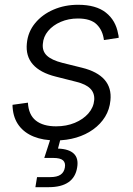

<svg xmlns="http://www.w3.org/2000/svg" viewBox="-20 -568 548 792"><path d="M210.4 11.2Q158.2 11.2 119.4 -4.4Q80.6 -20 58.1 -50Q35.6 -80.1 32.2 -123Q31.7 -127 31.7 -129.4Q31.7 -131.8 31.7 -135.7L95.2 -144.5Q97.7 -94.7 127.7 -70.8Q157.7 -46.9 211.4 -46.9Q253.9 -46.9 288.6 -61.3Q323.2 -75.7 344.7 -100.3Q366.2 -125 368.7 -155.8Q370.6 -184.1 352.5 -202.4Q334.5 -220.7 294.9 -230.5L210 -252Q145.5 -268.1 115.5 -302.5Q85.4 -336.9 90.8 -389.2Q95.2 -436.5 124.8 -472.4Q154.3 -508.3 200.7 -528.3Q247.1 -548.3 302.2 -548.3Q376 -548.3 416.7 -516.1Q457.5 -483.9 467.3 -428.2Q468.3 -424.3 469 -420.7Q469.7 -417 469.7 -412.1L408.7 -402.8Q403.8 -442.9 378.9 -467.3Q354 -491.7 301.3 -491.7Q262.7 -491.7 230.5 -477.8Q198.2 -463.9 178.5 -440.2Q158.7 -416.5 156.7 -386.7Q153.8 -356.9 173.6 -338.4Q193.4 -319.8 237.8 -308.6L318.4 -288.6Q381.8 -272.9 411.4 -239Q440.9 -205.1 435.5 -153.8Q432.1 -116.7 413.6 -86.4Q395 -56.2 364.5 -34.2Q334 -12.2 294.7 -0.5Q255.4 11.2 210.4 11.2ZM126 204.1 132.8 162.6H187Q214.8 162.6 229.5 152.8Q244.1 143.1 247.6 123Q251 103.5 240 93.5Q229 83.5 199.2 83.5H162.6L195.8 -18.6H232.4L231 0L219.2 44.9Q264.2 46.4 284.4 65.7Q304.7 85 298.3 122.6Q292 163.1 262.5 183.6Q232.9 204.1 180.7 204.1Z"/></svg>

Font: Inter 17pt Light
Style: Italic
Weight: 300
Italic angle: -9.3988°
Version: Version 4.001;git-66647c0bb